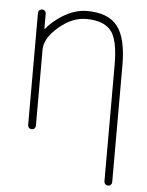

<svg xmlns="http://www.w3.org/2000/svg" viewBox="-54 -602 644 841"><g transform="rotate(5 268.5 -181.0)"><path d="M115.2 -464.8Q115.2 -462.9 116.2 -462.9Q117.2 -462.9 118.2 -463.9Q143.6 -496.1 186.5 -523.4Q241.2 -557.6 294.9 -557.6Q387.7 -557.6 428.7 -505.9Q469.7 -454.1 469.7 -333V179.7Q469.7 186.5 464.8 191.4Q460 196.3 452.6 196.3Q445.3 196.3 440.4 191.4Q435.5 186.5 435.5 179.7V-333Q435.5 -446.3 401.9 -484.4Q368.2 -522.5 294.9 -522.5Q232.4 -522.5 173.8 -472.2Q115.2 -421.9 115.2 -372.1V-37.1Q115.2 -30.3 110.4 -25.4Q105.5 -20.5 98.1 -20.5Q90.8 -20.5 85.9 -25.4Q81.1 -30.3 81.1 -37.1V-529.3Q81.1 -537.1 85.9 -542Q90.8 -546.9 98.1 -546.9Q105.5 -546.9 110.4 -542Q115.2 -537.1 115.2 -529.3Z"/></g></svg>

Font: Gen Jyuu Gothic ExtraLight
Style: Regular
Weight: 100
Designer: [Source Han Sans]
Ryoko NISHIZUKA  (kana & ideographs); Paul D. Hunt (Latin, Greek & Cyrillic); Wenlong ZHANG  (bopomofo
Version: Version 1.002.20150607